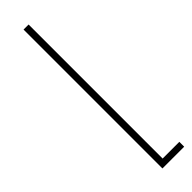

<svg xmlns="http://www.w3.org/2000/svg" viewBox="-253 -475 699 699"><g transform="rotate(-45 96.5 -125.5)"><path d="M81 232H193V207H107V-483H81Z"/></g></svg>

Font: Noto Sans Armenian SemiCondensed Thin
Style: Regular
Weight: 100
Width: 4
Designer: Monotype Design Team
Foundry: Monotype Imaging Inc.
Version: Version 2.008